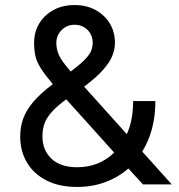

<svg xmlns="http://www.w3.org/2000/svg" viewBox="-20 -730 710 760"><path d="M285 10Q214 10 163.5 -16Q113 -42 86.5 -87Q60 -132 60 -190Q60 -228 72 -261Q84 -294 112 -327Q140 -360 189 -397Q157 -435 141 -460.5Q125 -486 120 -509Q115 -532 115 -560Q115 -603 135 -636.5Q155 -670 191 -690Q227 -710 275 -710Q323 -710 359 -690Q395 -670 415 -636.5Q435 -603 435 -560Q435 -535 424.5 -509Q414 -483 388 -453.5Q362 -424 313 -387L482 -199Q495 -228 501 -260.5Q507 -293 507 -330H595Q595 -270 581.5 -220Q568 -170 543 -130L660 0H546L488 -63Q448 -28 396.5 -9Q345 10 285 10ZM285 -68Q329 -68 365.5 -82.5Q402 -97 432 -126L242 -337Q202 -307 182 -283.5Q162 -260 155 -238Q148 -216 148 -190Q148 -136 183.5 -102Q219 -68 285 -68ZM203 -560Q203 -535 213.5 -511.5Q224 -488 260 -447Q300 -477 318.5 -497Q337 -517 342 -532Q347 -547 347 -560Q347 -591 326.5 -611.5Q306 -632 275 -632Q245 -632 224 -611Q203 -590 203 -560Z"/></svg>

Font: Golos Text
Style: Regular
Weight: 400
Designer: A.Korolkova, Vitaly Kuzmin
Foundry: ParaType Ltd
Version: Version 2.004